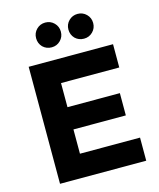

<svg xmlns="http://www.w3.org/2000/svg" viewBox="-133 -1014 919 1108"><g transform="rotate(-15 327.0 -460.5)"><path d="M590 -699V-560H242V-416H555V-283H242V-138H601V0H86V-699ZM191 -794Q170 -816 170 -847Q170 -878 191.5 -899.5Q213 -921 244 -921Q275 -921 296.5 -899.5Q318 -878 318 -847Q318 -816 296.5 -794.5Q275 -773 244 -773Q213 -773 191 -794ZM384 -794Q363 -816 363 -847Q363 -878 384.5 -899.5Q406 -921 437 -921Q468 -921 489.5 -899.5Q511 -878 511 -847Q511 -816 489.5 -794.5Q468 -773 437 -773Q406 -773 384 -794Z"/></g></svg>

Font: Montserrat_am3
Style: Bold
Weight: 700
Designer: Julieta Ulanovsky
Foundry: Julieta Ulanovsky. Armenina letters added by Vahan Hovhannisyan
Version: Version 2.001